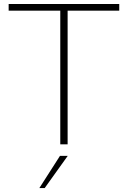

<svg xmlns="http://www.w3.org/2000/svg" viewBox="-20 -717 636 954"><path d="M279.5 0H316V-664H572.5V-697H23V-664H279.5ZM175.5 217.5H202L316.5 57.5H278Z"/></svg>

Font: HK Grotesk ExtraLight
Style: Regular
Weight: 200
Designer: Alfredo Marco Pradil
Foundry: Hanken Design Co.
Version: Version 3.001;FEAKit 1.0